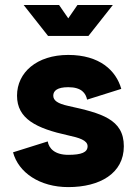

<svg xmlns="http://www.w3.org/2000/svg" viewBox="-20 -743 553 776"><path d="M218.8 -722.7H75.7L174.3 -597.7H337.4L436 -722.7H293L255.9 -668.9ZM255.9 -521C128.9 -521 48.8 -450.2 48.8 -356.4C48.8 -262.7 126.5 -224.1 255.9 -195.8C298.8 -186.5 334 -176.3 334 -151.9C334 -127.4 309.6 -117.2 255.9 -117.2C202.1 -117.2 177.7 -142.6 172.9 -171.4L32.7 -127.4C54.7 -45.4 140.6 13.2 255.9 13.2C383.3 13.2 480.5 -42 480.5 -151.9C480.5 -261.7 389.2 -285.6 255.9 -314.9C212.9 -324.2 195.3 -336.9 195.3 -356.4C195.3 -376 211.4 -390.6 255.9 -390.6C310.1 -390.6 326.7 -365.7 332 -340.3L470.2 -383.8C449.2 -458 382.8 -521 255.9 -521Z"/></svg>

Font: Giphurs ExtraBold
Style: Regular
Weight: 800
Version: Version 1.000